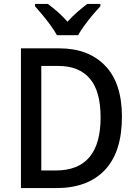

<svg xmlns="http://www.w3.org/2000/svg" viewBox="-20 -1054 699 981"><path d="M603 -458Q603 -277 515.5 -185Q428 -93 267 -93H87V-807H283Q432 -807 517.5 -718Q603 -629 603 -458ZM494 -454Q494 -589 438.5 -653Q383 -717 279 -717H191V-183H265Q494 -183 494 -454ZM271 -874Q259 -896 239.5 -923Q220 -950 198.5 -976Q177 -1002 159 -1022V-1034H224Q248 -1017 274.5 -993.5Q301 -970 325 -943Q350 -971 375.5 -993Q401 -1015 426 -1034H493V-1022Q475 -1003 453 -977Q431 -951 411 -923.5Q391 -896 379 -874Z"/></svg>

Font: Noto Sans Telugu UI SemiCondensed Medium
Style: Regular
Weight: 500
Width: 4
Designer: Jelle Bosma - Monotype Design Team
Foundry: Monotype Imaging Inc.
Version: Version 2.005; ttfautohint (v1.8.4.7-5d5b)